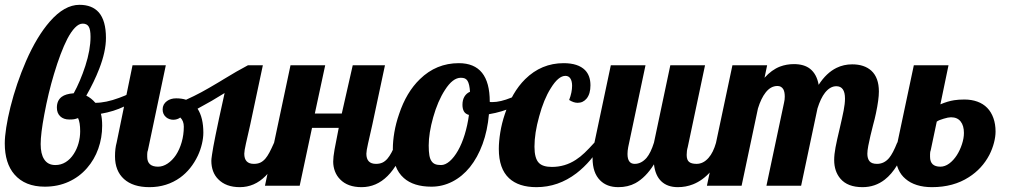

<svg xmlns="http://www.w3.org/2000/svg" viewBox="-34 -771 4193 797"><path d="M25.9 -46.9Q-14.2 -93.3 -14.2 -175.8Q-14.2 -202.6 -8.1 -241.9Q-2 -281.2 9.3 -326.7Q33.7 -424.3 74.2 -517.6Q119.1 -620.1 172.9 -681.6Q233.4 -751 295.9 -751Q348.1 -751 376 -719.7Q405.8 -685.5 405.8 -613.8Q405.8 -557.1 377.9 -485.4Q356.9 -431.2 324.2 -374Q345.2 -363.8 361.8 -344.2Q405.3 -344.2 460.4 -364.7Q509.8 -382.3 544.9 -407.2L554.2 -379.9Q526.4 -350.6 482.4 -329.3Q438.5 -308.1 384.8 -298.8Q390.1 -280.3 390.1 -249Q390.1 -199.2 374 -153.8Q357.9 -108.4 327.1 -73.2Q295.4 -36.6 250.7 -16.4Q206.1 3.9 151.9 3.9Q69.8 3.9 25.9 -46.9ZM272 -131.8Q285.2 -151.9 292 -176.5Q298.8 -201.2 298.8 -226.1Q298.8 -263.2 290 -280.8Q280.3 -277.3 273.7 -276.1Q267.1 -274.9 253.9 -274.9Q230 -274.9 216.1 -288.1Q202.1 -301.3 202.1 -324.2Q202.1 -354 222.2 -369.1Q238.3 -381.3 272 -383.8Q298.8 -432.1 320.3 -497.6Q341.8 -564.5 341.8 -618.2Q341.8 -648.4 334.2 -660.6Q326.7 -672.9 309.1 -672.9Q293.5 -672.9 277.3 -656.2Q261.2 -639.6 245.6 -609.9Q217.3 -554.7 189.9 -462.9Q166.5 -385.3 149.9 -295.9Q134.8 -215.8 134.8 -172.9Q134.8 -132.3 148.9 -110.4Q164.1 -85.9 195.8 -85.9Q219.2 -85.9 238.8 -98.1Q258.3 -110.4 272 -131.8Z M443.4 -122.1Q443.4 -154.8 450.2 -179.2L516.1 -500H654.3L580.1 -147.9Q577.1 -141.1 577.1 -131.1Q577.1 -121.1 577.1 -120.1Q577.1 -79.1 622.1 -79.1Q642.1 -79.1 661.6 -92Q681.2 -105 696.3 -127.4Q711.4 -150.4 720.2 -180.9Q729 -211.4 729 -245.1Q729 -269 714.4 -283.2Q701.7 -273.9 685.1 -273.9Q677.2 -273.9 669.4 -276.6Q661.6 -279.3 655.8 -284.2Q641.1 -296.4 641.1 -316.9Q641.1 -338.4 659.2 -351.6Q674.8 -362.8 697.3 -362.8Q720.2 -362.8 738.3 -356.9Q772 -372.1 801.8 -388.2Q831.5 -404.3 868.2 -426.3Q873 -429.2 879.6 -433.1Q886.2 -437 894 -441.9Q949.7 -476.1 995.1 -500H1057.1L1004.4 -252L986.8 -174.8Q980 -144.5 980 -132.8Q980 -90.8 1020 -90.8Q1035.2 -90.8 1046.4 -95.9Q1057.6 -101.1 1067.4 -112.3Q1076.2 -122.6 1084.2 -137.7Q1092.3 -152.8 1104 -179.2H1146Q1083 5.9 961.4 5.9Q903.8 5.9 871.6 -27.3Q857.4 -41.5 850.3 -61Q843.3 -80.6 843.3 -103Q843.3 -108.4 843.8 -112.3Q845.2 -126 846.2 -129.9Q849.6 -154.8 860.8 -210Q871.1 -262.2 898.4 -384.8Q847.2 -352.5 786.1 -319.8Q810.1 -282.7 810.1 -220.2Q810.1 -198.7 804.2 -173.6Q798.3 -148.4 787.1 -124.5Q759.8 -67.4 714.4 -34.2Q658.7 5.9 586.4 5.9Q518.1 5.9 480.7 -27.8Q443.4 -61.5 443.4 -122.1Z M1377.9 -26.4Q1363.8 -40.5 1356.4 -59.8Q1349.1 -79.1 1349.1 -100.1Q1349.1 -118.7 1354.7 -150.4Q1360.4 -182.1 1372.1 -240.2H1261.2L1210 0H1065.9L1171.9 -500H1315.9L1272.9 -299.8H1384.8L1430.2 -500H1564L1511.2 -252L1493.7 -174.8Q1486.8 -144.5 1486.8 -132.8Q1486.8 -90.8 1526.9 -90.8Q1542 -90.8 1553.2 -95.9Q1564.5 -101.1 1574.2 -112.3Q1583 -122.6 1591.1 -137.7Q1599.1 -152.8 1610.8 -179.2H1652.8Q1589.8 5.9 1466.8 5.9Q1409.2 5.9 1377.9 -26.4Z M1642.1 -32.2Q1596.7 -72.3 1596.7 -153.8Q1596.7 -184.6 1603 -221.9Q1609.4 -259.3 1622.6 -297.4Q1652.8 -388.2 1709 -442.4Q1776.9 -508.8 1870.6 -508.8Q1999 -508.8 1999 -349.1V-348.1Q2002 -347.2 2003.9 -347.2H2009.8Q2043 -347.2 2088.4 -365.7Q2128.4 -382.3 2164.1 -407.2L2172.9 -379.9Q2143.6 -349.1 2097.4 -327.6Q2051.3 -306.2 1995.6 -296.9Q1989.7 -229 1969.2 -173.1Q1948.7 -117.2 1916.5 -77.1Q1884.8 -38.1 1843.8 -17.1Q1802.7 3.9 1756.8 3.9Q1682.6 3.9 1642.1 -32.2ZM1867.2 -146Q1883.3 -174.3 1895 -212.4Q1906.7 -250.5 1912.6 -293.9Q1897.9 -297.9 1891.8 -308.6Q1885.7 -319.3 1885.7 -335.9Q1885.7 -356.4 1894 -370.1Q1902.3 -383.8 1917 -390.1Q1915 -421.9 1906.7 -435.5Q1902.3 -442.4 1895.8 -445.3Q1889.2 -448.2 1878.9 -448.2Q1845.2 -448.2 1813 -397.5Q1783.2 -351.6 1764.2 -284.2Q1745.6 -218.3 1745.6 -167Q1745.6 -142.1 1748.3 -126.5Q1751 -110.8 1757.3 -102.1Q1763.2 -93.3 1772.5 -89.6Q1781.7 -85.9 1796.9 -85.9Q1814.5 -85.9 1832.8 -101.8Q1851.1 -117.7 1867.2 -146Z M2079.1 -31.2Q2036.6 -70.8 2036.6 -152.8Q2036.6 -183.6 2042.7 -221.4Q2048.8 -259.3 2061.5 -296.9Q2091.3 -388.2 2146 -442.4Q2213.4 -508.8 2305.7 -508.8Q2365.7 -508.8 2394.5 -480Q2417 -457 2417 -417Q2417 -381.8 2401.4 -362.3Q2386.7 -344.2 2363.8 -344.2Q2347.2 -344.2 2328.6 -356Q2340.8 -387.7 2340.8 -415Q2340.8 -434.1 2333.7 -445.1Q2326.7 -456.1 2313 -456.1Q2283.7 -456.1 2252 -404.3Q2223.1 -358.4 2204.1 -287.6Q2184.6 -218.3 2184.6 -162.1Q2184.6 -113.3 2203.1 -94.7Q2219.2 -78.1 2256.8 -78.1Q2311 -78.1 2356 -107.4Q2375 -119.6 2392.6 -136.5Q2410.2 -153.3 2433.6 -179.2H2467.8Q2420.4 -99.1 2358.9 -51.8Q2283.2 5.9 2192.9 5.9Q2119.1 5.9 2079.1 -31.2Z M2457 -22.5Q2425.8 -53.7 2425.8 -113.8Q2425.8 -142.1 2433.6 -179.2L2501.5 -500H2645.5L2573.7 -160.2Q2570.8 -145 2570.8 -131.8Q2570.8 -90.8 2600.6 -90.8Q2627.9 -90.8 2649.9 -115.7Q2667.5 -136.7 2680.7 -179.2L2748.5 -500H2892.6L2820.8 -160.2Q2816.4 -145.5 2816.4 -127.9Q2816.4 -107.4 2826.2 -99.1Q2835.9 -90.8 2857.4 -90.8Q2885.3 -90.8 2907.2 -115.7Q2926.8 -137.7 2938.5 -179.2H2980.5Q2953.6 -103 2915.5 -58.6Q2883.3 -22 2842.8 -5.9Q2813 5.9 2779.8 5.9Q2736.8 5.9 2711.4 -18.1Q2686 -42 2680.7 -88.9Q2646.5 -34.2 2603.5 -10.7Q2572.8 5.9 2532.7 5.9Q2484.9 5.9 2457 -22.5Z M3454.6 -29.3Q3428.7 -59.6 3428.7 -106.9Q3428.7 -129.4 3434.3 -159.2Q3439.9 -189 3451.2 -235.8Q3462.4 -283.7 3468 -312.3Q3473.6 -340.8 3473.6 -361.8Q3473.6 -413.1 3437.5 -413.1Q3412.1 -413.1 3390.6 -386.2Q3372.6 -363.3 3359.4 -320.8L3291.5 0H3147.5L3220.7 -345.2Q3223.6 -356.9 3223.6 -370.1Q3223.6 -390.1 3217.3 -400.9Q3209 -414.1 3193.4 -414.1Q3165 -414.1 3144 -386.7Q3125.5 -363.3 3112.3 -320.8L3044.4 0H2900.4L3006.3 -500H3150.4L3139.6 -448.2Q3168.9 -481 3203.6 -494.6Q3231 -504.9 3261.7 -504.9Q3303.7 -504.9 3328.6 -485.4Q3356.4 -463.4 3364.3 -418.9Q3396.5 -468.8 3438.5 -489.3Q3468.3 -503.9 3503.4 -503.9Q3553.7 -503.9 3583 -477.5Q3614.3 -448.7 3614.3 -391.1Q3614.3 -358.4 3602.1 -300.8Q3597.2 -276.9 3590.3 -252.4Q3578.1 -205.6 3570.3 -166Q3566.4 -145.5 3566.4 -132.8Q3566.4 -112.8 3575.4 -101.8Q3584.5 -90.8 3606.4 -90.8Q3636.2 -90.8 3656.7 -115.2Q3672.4 -133.8 3690.4 -179.2H3732.4Q3695.3 -69.3 3638.7 -25.4Q3598.6 5.9 3546.4 5.9Q3484.4 5.9 3454.6 -29.3Z M3725.1 -28.3Q3705.6 -44.4 3695.1 -68.4Q3684.6 -92.3 3684.6 -122.1Q3684.6 -154.8 3691.4 -179.2L3759.3 -500H3903.3L3869.6 -337.9Q3900.9 -351.1 3926.8 -355Q3945.3 -357.9 3969.2 -357.9Q3999 -357.9 4023.2 -349.1Q4047.4 -340.3 4064 -323.2Q4080.6 -306.2 4089.6 -281Q4098.6 -255.9 4098.6 -225.1Q4098.6 -203.6 4092 -178.2Q4085.4 -152.8 4072.8 -127.9Q4042.5 -70.3 3987.8 -35.6Q3923.8 5.9 3834.5 5.9Q3799.8 5.9 3772 -2.9Q3744.1 -11.7 3725.1 -28.3ZM3938 -127Q3951.2 -147.9 3959.2 -172.6Q3967.3 -197.3 3967.3 -219.2Q3967.3 -249.5 3953.6 -266.8Q3939.9 -284.2 3913.6 -284.2Q3902.3 -284.2 3883.3 -278.3Q3862.8 -272.5 3854.5 -266.1L3829.6 -147.9Q3826.7 -141.1 3826.7 -131.1Q3826.7 -121.1 3826.7 -120.1Q3826.7 -79.1 3869.6 -79.1Q3888.2 -79.1 3906 -92Q3923.8 -105 3938 -127Z"/></svg>

Font: Pattaya
Style: Regular
Weight: 400
Designer: Pablo Impallari / Thai characters Designed by Thanarat Vachiruckul and Suppakit Chalermlarp
Foundry: Pablo Impallari
Version: Version 2.000